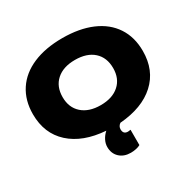

<svg xmlns="http://www.w3.org/2000/svg" viewBox="-158 -687 1016 1020"><g transform="rotate(-30 350.0 -177.0)"><path d="M687 -259Q687 -141 609.5 -70Q532 1 393 12Q376 24 376 43Q376 73 405 73Q409 73 421 71V165Q411 171 395 174.5Q379 178 362 178Q320 178 294 153.5Q268 129 268 89Q268 68 278.5 47.5Q289 27 307 11Q169 1 91 -70Q13 -141 13 -259Q13 -344 53.5 -405.5Q94 -467 170 -499.5Q246 -532 350 -532Q454 -532 530 -499.5Q606 -467 646.5 -405.5Q687 -344 687 -259ZM350 -121Q422 -121 463.5 -158Q505 -195 505 -259Q505 -324 464 -361Q423 -398 350 -398Q278 -398 236.5 -361Q195 -324 195 -259Q195 -195 236.5 -158Q278 -121 350 -121Z"/></g></svg>

Font: Non Bureau Extended
Style: Bold
Weight: 700
Width: 7
Designer: Jona Saucedo
Foundry: Non Foundry
Version: Version 1.000; ttfautohint (v1.8.4)